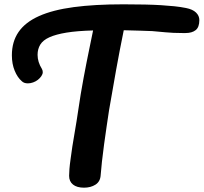

<svg xmlns="http://www.w3.org/2000/svg" viewBox="-20 -867 943 889"><path d="M841 -830Q872 -824 887.5 -809Q903 -794 903 -774Q903 -741 886 -727.5Q869 -714 839 -714H826Q781 -714 746 -717.5Q711 -721 685 -723Q660 -724 627.5 -725Q595 -726 553 -727Q534 -634 517.5 -542.5Q501 -451 485 -357Q480 -323 474 -283.5Q468 -244 462 -199Q456 -154 452 -118.5Q448 -83 446 -55Q444 -26 422 -12Q400 2 369 2Q336 2 318 -12.5Q300 -27 300 -53Q300 -65 301.5 -84.5Q303 -104 307 -132Q314 -187 325 -249Q330 -280 334.5 -306Q339 -332 342 -355Q353 -431 367 -506Q381 -581 395 -648L411 -726Q337 -724 288 -716Q239 -708 209 -694.5Q179 -681 166.5 -660.5Q154 -640 154 -613Q154 -580 174 -548Q178 -541 178 -533Q178 -524 171.5 -514.5Q165 -505 155.5 -497.5Q146 -490 133.5 -485.5Q121 -481 109 -481Q91 -481 81 -491Q61 -508 48 -539.5Q35 -571 35 -611Q35 -674 66 -719Q97 -764 160.5 -792.5Q224 -821 321 -834Q418 -847 551 -847Q606 -847 650 -846Q694 -845 726 -843Q759 -841 787.5 -838Q816 -835 841 -830Z"/></svg>

Font: Lebkuchenwelt
Style: Regular
Weight: 400
Designer: Vernon Adams
Foundry: Gereon Berster
Version: Version 1.000;PS 001.001;hotconv 1.0.56 